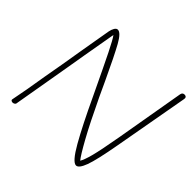

<svg xmlns="http://www.w3.org/2000/svg" viewBox="-171 -888 1054 1054"><g transform="rotate(45 355.5 -361.5)"><path d="M710 -691 632 -256Q607 -116 588 -65Q569 -14 548 -14Q521 -14 470 -103.5Q419 -193 345 -351Q270 -509 235.5 -578.5Q201 -648 187 -666L154 -477L134 -359L76 -23Q75 -19 69.5 -15.5Q64 -12 58 -12Q52 -12 47.5 -15Q43 -18 44 -23Q61 -106 82 -237L103 -356Q120 -455 122 -470Q126 -494 133.5 -537.5Q141 -581 155 -662Q158 -678 165.5 -691Q173 -704 184 -704Q207 -704 238.5 -647.5Q270 -591 334 -454L373 -370Q439 -231 483 -151.5Q527 -72 546 -49Q558 -68 571.5 -119Q585 -170 607 -295L676 -694Q679 -711 695 -711Q704 -711 708 -705.5Q712 -700 710 -691Z"/></g></svg>

Font: Mali ExtraLight
Style: Italic
Weight: 275
Italic angle: -10°
Version: Version 1.000; ttfautohint (v1.6)